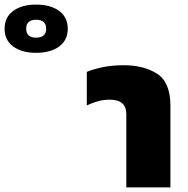

<svg xmlns="http://www.w3.org/2000/svg" viewBox="-343 -816 818 836"><path d="M207 0H399V-355Q399 -458 341 -495Q283 -532 196 -532Q142 -532 99.5 -522.5Q57 -513 35 -503V-357Q54 -366 79.5 -374Q105 -382 135 -382Q207 -382 207 -319ZM-186 -586Q-123 -586 -85.5 -613.5Q-48 -641 -48 -691Q-48 -741 -85.5 -768.5Q-123 -796 -186 -796Q-248 -796 -285.5 -768.5Q-323 -741 -323 -691Q-323 -641 -285.5 -613.5Q-248 -586 -186 -586ZM-186 -652Q-229 -652 -229 -691Q-229 -730 -186 -730Q-142 -730 -142 -691Q-142 -652 -186 -652Z"/></svg>

Font: Noto Sans Thai UI Black
Style: Regular
Weight: 900
Designer: Monotype Design Team
Foundry: Monotype Imaging Inc.
Version: Version 1.901